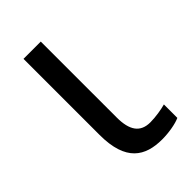

<svg xmlns="http://www.w3.org/2000/svg" viewBox="-173 -601 676 676"><g transform="rotate(-45 165.0 -263.0)"><path d="M163 -536H77V-157C77 -26 138 10 222 10C256 10 294 3 313 -6V-73C296 -68 262 -62 235 -62C185 -62 163 -94 163 -158Z"/></g></svg>

Font: Noto Sans Thai
Style: Regular
Weight: 400
Designer: Monotype Design Team
Foundry: Monotype Imaging Inc.
Version: Version 1.901